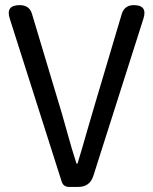

<svg xmlns="http://www.w3.org/2000/svg" viewBox="-20 -736 602 756"><path d="M252 0Q229.5 0 222.7 -21.5L18.6 -662.1Q1 -715.8 57.6 -715.8Q96.7 -715.8 106.4 -679.7L211.9 -328.1Q222.7 -293.9 240.2 -230.5Q264.6 -141.6 281.2 -91.8H285.2Q299.8 -138.7 324.2 -224.6Q343.8 -291 354.5 -328.1L459 -679.7Q469.7 -715.8 506.8 -715.8Q561.5 -715.8 544.9 -663.1L347.7 -43.9Q334 0 288.1 0H281.2Z"/></svg>

Font: Bpmf GenSen Rounded R
Style: R
Weight: 400
Foundry: But Ko
Version: Version 1.320